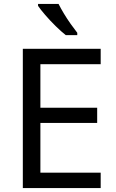

<svg xmlns="http://www.w3.org/2000/svg" viewBox="-20 -964 596 984"><path d="M496 0H97V-714H496V-635H187V-412H478V-334H187V-79H496ZM280 -944Q291 -922 307.5 -894.5Q324 -867 342.5 -841Q361 -815 376 -796V-784H317Q294 -802 265 -830.5Q236 -859 211.5 -887.5Q187 -916 175 -934V-944Z"/></svg>

Font: Go Noto Kurrent-Regular
Style: Regular
Weight: 400
Designer: Monotype Design Team
Foundry: Monotype Imaging Inc.
Version: Version 2.012; ttfautohint (v1.8.4.7-5d5b)